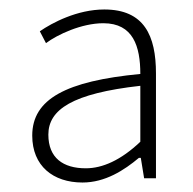

<svg xmlns="http://www.w3.org/2000/svg" viewBox="-20 -827 408 405"><path d="M154 -442C202 -442 242 -468 273 -494H277L284 -451H309V-672C309 -752 284 -807 200 -807C143 -807 90 -779 64 -761L77 -736C101 -754 152 -778 198 -778C261 -778 276 -729 276 -671C119 -656 48 -618 48 -541C48 -477 92 -442 154 -442ZM161 -472C113 -472 82 -494 82 -543C82 -596 133 -630 276 -646V-528C235 -489 196 -472 161 -472Z"/></svg>

Font: Source Han Sans CN ExtraLight
Style: Regular
Weight: 250
Designer: Ryoko NISHIZUKA (kana & ideographs); Paul D. Hunt (Latin, Greek & Cyrillic); Wenlong ZHANG (bopomofo); Sandoll Communica
Foundry: Adobe Systems Incorporated
Version: Version 1.004;PS 1.004;hotconv 16.6.51;makeotf.lib2.5.65220